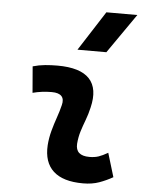

<svg xmlns="http://www.w3.org/2000/svg" viewBox="-56 -841 697 896"><g transform="rotate(5 293.0 -392.5)"><path d="M471.7 -142.6 505.4 -31.2Q475.6 -14.2 442.4 -2.2Q409.2 9.8 366.2 9.8Q272.5 9.8 227.3 -31.7Q182.1 -73.2 187 -153.3Q189.5 -188 198.5 -221.2Q207.5 -254.4 218.5 -285.6Q229.5 -316.9 236.3 -345.2Q243.7 -373 230.5 -387.5Q217.3 -401.9 184.6 -401.9Q138.2 -401.9 95.2 -390.6L85 -513.7Q113.8 -522 142.6 -524.7Q171.4 -527.3 200.2 -527.3Q307.6 -527.3 350.3 -481.4Q393.1 -435.5 371.1 -345.2Q363.8 -313.5 353.3 -285.9Q342.8 -258.3 334.2 -231Q325.7 -203.6 323.2 -172.4Q319.3 -115.7 385.3 -115.7Q409.7 -115.7 428 -121.8Q446.3 -127.9 471.7 -142.6ZM286.6 -609.4 405.8 -794.9H550.8L421.9 -609.4Z"/></g></svg>

Font: Cascadia Code PL
Style: Italic
Weight: 400
Italic angle: -10°
Monospace: yes
Designer: Aaron Bell
Foundry: Saja Typeworks
Version: Version 2404.023